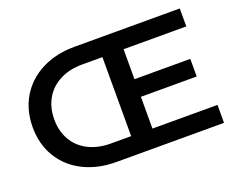

<svg xmlns="http://www.w3.org/2000/svg" viewBox="-111 -898 1353 1096"><g transform="rotate(-20 565.5 -350.0)"><path d="M1079 -109V0H426Q314 0 227 -43.5Q140 -87 92 -166.5Q44 -246 44 -349Q44 -453 92 -532.5Q140 -612 226.5 -656Q313 -700 426 -700H1065V-591H684V-409H1023V-302H684V-109ZM555 -110V-590H432Q355 -590 296.5 -560Q238 -530 206.5 -475.5Q175 -421 175 -349Q175 -278 206.5 -223.5Q238 -169 296.5 -139.5Q355 -110 432 -110Z"/></g></svg>

Font: APTA Sans SemiBold
Style: Bold
Weight: 600
Version: Version 7.200